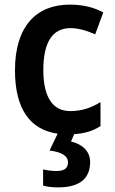

<svg xmlns="http://www.w3.org/2000/svg" viewBox="-20 -573 497 833"><path d="M371 130C371 81 335 52 288 41L302 9C348 6 384 -5 416 -26V-130C377 -106 336 -91 285 -91C209 -91 168 -151 168 -269C168 -389 207 -451 286 -451C320 -451 357 -440 393 -424L428 -519C392 -539 344 -553 283 -553C136 -553 45 -457 45 -268C45 -98 112 -10 230 7L195 80C248 87 275 103 275 132C275 158 257 169 225 169C207 169 183 166 167 162V232C183 237 205 240 231 240C328 240 371 200 371 130Z"/></svg>

Font: Noto Sans Thai SemCond SemBd
Style: Regular
Weight: 600
Width: 4
Designer: Monotype Design Team
Foundry: Monotype Imaging Inc.
Version: Version 2.002